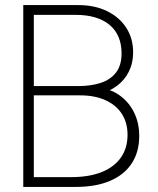

<svg xmlns="http://www.w3.org/2000/svg" viewBox="-20 -735 622 755"><path d="M71.5 0V-715H287.5Q352 -715 400.5 -691.5Q449 -668 476.2 -626.2Q503.5 -584.5 503.5 -529Q503.5 -487 486.5 -453Q469.5 -419 438 -396Q406.5 -373 362.5 -363.5L358.5 -392Q409.5 -388 447.5 -362Q485.5 -336 506.5 -294.2Q527.5 -252.5 527.5 -200.5Q527.5 -137.5 498 -92.5Q468.5 -47.5 412.8 -23.8Q357 0 278.5 0ZM113 -6.5 94.5 -38.5H259.5Q330 -38.5 379.5 -58.2Q429 -78 455.2 -115.2Q481.5 -152.5 481.5 -205Q481.5 -253 458.8 -287.8Q436 -322.5 394.2 -341.2Q352.5 -360 296 -360H91L113 -388.5ZM113 -368 85.5 -396.5H287.5Q338 -396.5 376.5 -409.2Q415 -422 436.5 -450.2Q458 -478.5 458 -525Q458 -561.5 446 -589.8Q434 -618 410.8 -637.2Q387.5 -656.5 354.2 -666.5Q321 -676.5 278.5 -676.5H75L113 -709Z"/></svg>

Font: Russolo 10pt ExtraLight
Style: Regular
Weight: 200
Designer: Micah Stupak-Hahn
Version: Version 1.000